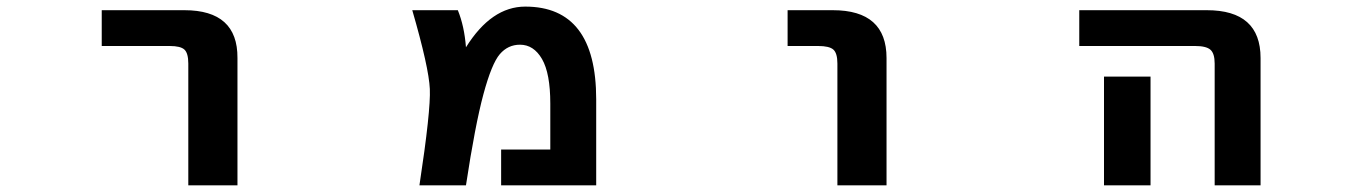

<svg xmlns="http://www.w3.org/2000/svg" viewBox="-20 -554 4040 576"><path d="M285.2 -416V-523.4H533.2Q693.4 -523.4 692.4 -379.9V2H544.9V-363.3Q544.9 -394.5 533.2 -405.3Q521.5 -416 489.3 -416Z M1377.9 -412.1Q1454.1 -534.2 1555.7 -534.2Q1768.6 -534.2 1768.6 -255.9V2H1483.4V-105.5H1630.9V-243.2Q1630.9 -334 1606 -377Q1581.1 -419.9 1540 -419.9Q1503.9 -419.9 1479.5 -391.6Q1455.1 -363.3 1430.2 -271Q1405.3 -178.7 1377.9 2H1238.3Q1272.5 -222.7 1269.5 -287.1Q1266.6 -351.6 1216.8 -523.4H1353.5Q1373 -475.6 1377.9 -412.1Z M2342.8 -416V-523.4H2478.5Q2639.6 -523.4 2639.6 -379.9V2H2492.2V-363.3Q2492.2 -394.5 2480 -405.3Q2467.8 -416 2434.6 -416Z M3217.8 -416V-523.4H3600.6Q3761.7 -523.4 3761.7 -379.9V2H3624V-363.3Q3624 -393.6 3611.3 -404.8Q3598.6 -416 3565.4 -416ZM3431.6 -324.2V-132.8V2H3292V-132.8V-324.2Z"/></svg>

Font: GenEi Gothic M Regular
Style: Bold
Weight: 700
Designer: o_tamon (Modified); [Source Han Sans]
Ryoko NISHIZUKA  (kana & ideographs); Paul D. Hunt (Latin, Greek & Cyrillic); Wenl
Version: Version 1.1a;Original Version 1.004